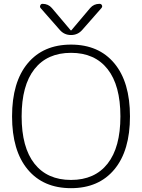

<svg xmlns="http://www.w3.org/2000/svg" viewBox="-20 -973 742 1003"><path d="M542 -612Q475 -697 351 -697Q227 -697 160 -612Q93 -527 93 -365Q93 -203 160 -118Q227 -33 351 -33Q475 -33 542 -118Q609 -203 609 -365Q609 -527 542 -612ZM577.5 -88Q496 10 351 10Q206 10 124.5 -88Q43 -186 43 -365Q43 -544 124.5 -642Q206 -740 351 -740Q496 -740 577.5 -642Q659 -544 659 -365Q659 -186 577.5 -88ZM451 -931Q470 -953 500 -953Q509 -953 512.5 -945.5Q516 -938 510 -931L409 -816Q386 -790 351 -790Q316 -790 293 -816L192 -931Q187 -937 190.5 -945Q194 -953 202 -953Q232 -953 251 -931L349 -815Q350 -814 351 -814L353 -815Z"/></svg>

Font: Rounded Mplus 1c Light
Style: Regular
Weight: 300
Version: Version 1.059.20150529